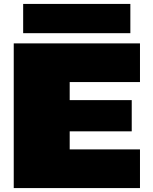

<svg xmlns="http://www.w3.org/2000/svg" viewBox="-20 -958 777 978"><path d="M98 -789V-938H644V-789ZM50 0V-737H693V-540H335V-448H651V-289H335V-197H693V0Z"/></svg>

Font: Tomorrow ExtraBold
Style: Regular
Weight: 800
Designer: Tony de Marco, Monica Rizzolli
Foundry: Just in Type
Version: Version 2.002